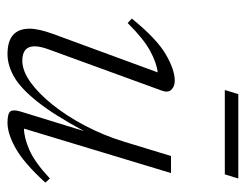

<svg xmlns="http://www.w3.org/2000/svg" viewBox="-92 -554 656 512"><g transform="rotate(90 236.0 -298.0)"><path d="M277.5 -25 329.5 -194Q286.5 -114 251 -69.5Q215.5 -25 184.8 -7.5Q154 10 124 10Q56.5 10 56.5 -49Q56.5 -73 70.5 -111.5L173 -390.5Q148.5 -388 116 -370.5Q83.5 -353 41.5 -310.5L29.5 -321.5Q83.5 -388 124.8 -412Q166 -436 195 -436Q210.5 -436 219.2 -427Q228 -418 221.5 -401L112 -100.5Q103.5 -78 103.5 -62Q103.5 -29.5 142 -29.5Q168.5 -29.5 198.8 -51Q229 -72.5 259.2 -110.2Q289.5 -148 315.5 -197.5Q341.5 -247 358.5 -303L396 -426H441.5L323 -34Q346.5 -34 379.5 -48.2Q412.5 -62.5 456 -103L467 -91Q414.5 -33.5 375.5 -11.8Q336.5 10 307.5 10Q282.5 10 277 2.2Q271.5 -5.5 277.5 -25ZM220 -569.5 231 -605.5H456L445 -569.5Z"/></g></svg>

Font: Newsreader Text Light
Style: Italic
Weight: 300
Italic angle: -17°
Designer: Hugues Gentile
Foundry: Production Type
Version: Version 1.001